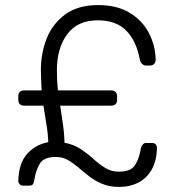

<svg xmlns="http://www.w3.org/2000/svg" viewBox="-20 -731 698 756"><path d="M449 5Q411 5 382.5 -7Q354 -19 331.5 -36.5Q309 -54 288.5 -71.5Q268 -89 247 -101Q226 -113 200 -113Q153 -113 137 -87Q121 -61 115 -21Q114 -16 111 -8Q108 0 94 0H71Q62 0 57 -6Q52 -12 52 -19Q54 -90 88 -126.5Q122 -163 170 -171Q169 -205 163 -240Q157 -275 151 -315H74Q64 -315 58 -321Q52 -327 52 -337V-353Q52 -363 58 -369Q64 -375 74 -375H144Q143 -394 142 -414Q141 -434 141 -456Q141 -523 164.5 -581Q188 -639 238 -675Q288 -711 366 -711Q441 -711 491 -680.5Q541 -650 566.5 -600.5Q592 -551 593 -495Q593 -486 587 -479.5Q581 -473 572 -473H554Q547 -473 540 -479Q533 -485 531 -494Q518 -568 478 -609.5Q438 -651 365 -651Q285 -651 244.5 -596Q204 -541 204 -455Q204 -433 205 -413.5Q206 -394 208 -375H419Q429 -375 435 -369Q441 -363 441 -353V-337Q441 -327 435 -321Q429 -315 419 -315H217Q222 -279 227.5 -243.5Q233 -208 234 -169Q271 -162 298 -144Q325 -126 347.5 -105.5Q370 -85 394 -70Q418 -55 449 -55Q496 -55 512.5 -82Q529 -109 535 -149Q536 -154 541.5 -161Q547 -168 554 -168H579Q588 -168 593 -162.5Q598 -157 598 -149Q597 -99 578 -64.5Q559 -30 525.5 -12.5Q492 5 449 5Z"/></svg>

Font: Rubik Light
Style: Regular
Weight: 300
Designer: Hubert and Fischer
Foundry: Hubert and Fischer
Version: Version 2.300;gftools[0.9.30]